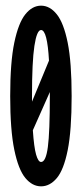

<svg xmlns="http://www.w3.org/2000/svg" viewBox="-20 -647 290 678"><path d="M125 11Q94 11 69.5 -18.5Q45 -48 30.5 -118Q16 -188 16 -308Q16 -427 30.5 -496.5Q45 -566 69.5 -596.5Q94 -627 125 -627Q156 -627 180.5 -596.5Q205 -566 219 -496.5Q233 -427 233 -308Q233 -186 219 -116.5Q205 -47 180.5 -18Q156 11 125 11ZM93 -308Q93 -297 93 -288L153 -433Q147 -541 125 -541Q110 -541 101.5 -485Q93 -429 93 -308ZM125 -75Q142 -75 149 -128Q156 -181 156 -308Q156 -308 156 -309.5Q156 -311 156 -322L96 -187Q100 -127 107.5 -101Q115 -75 125 -75Z"/></svg>

Font: Inconsolata UltraCondensed ExtraBold
Style: Regular
Weight: 800
Width: 1
Monospace: yes
Designer: Raph Levien, Cyreal, Brenton Simpson
Foundry: Raph Levien, Cyreal, Google
Version: Version 3.001; ttfautohint (v1.8.2.53-6de2)